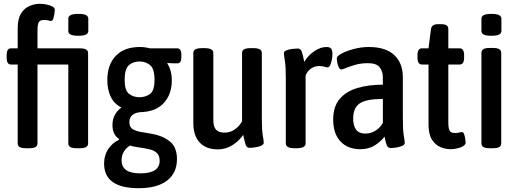

<svg xmlns="http://www.w3.org/2000/svg" viewBox="-20 -777 2717 1009"><path d="M118 2Q93 2 83 -4.5Q73 -11 73 -23V-438H37Q15 -438 15 -474V-487Q15 -523 37 -523H73V-628Q73 -678 90.5 -706Q108 -734 135 -745.5Q162 -757 189 -757Q205 -757 223.5 -753.5Q242 -750 255 -743Q268 -736 268 -725Q268 -719 266 -705Q264 -691 260 -679Q256 -667 248 -667Q243 -667 235 -669.5Q227 -672 211 -672Q191 -672 184 -660.5Q177 -649 177 -617V-523H398Q423 -523 433 -516.5Q443 -510 443 -498V-23Q443 -11 433 -4.5Q423 2 398 2H384Q359 2 349 -4.5Q339 -11 339 -23V-438H177V-23Q177 -11 167 -4.5Q157 2 132 2ZM391 -589Q363 -589 351 -595.5Q339 -602 339 -614V-679Q339 -691 351 -697.5Q363 -704 391 -704Q420 -704 432 -697.5Q444 -691 444 -679V-614Q444 -602 432 -595.5Q420 -589 391 -589Z M708 212Q619 212 573 180Q527 148 527 82Q527 40 548 7.5Q569 -25 606 -43V-46Q571 -70 571 -119Q571 -150 583.5 -173Q596 -196 618 -212Q579 -232 561.5 -269.5Q544 -307 544 -356Q544 -437 588.5 -483.5Q633 -530 715 -530Q741 -530 767 -523H911Q933 -523 933 -489V-476Q933 -444 912 -444Q896 -444 883.5 -444.5Q871 -445 861 -446L859 -444Q883 -406 883 -355Q883 -282 841.5 -236.5Q800 -191 725 -188Q695 -187 677.5 -174Q660 -161 660 -134Q660 -109 677 -98.5Q694 -88 720.5 -83.5Q747 -79 777 -74Q832 -65 871 -35Q910 -5 910 59Q910 132 858 172Q806 212 708 212ZM713 -266Q745 -266 768.5 -283.5Q792 -301 792 -357Q792 -416 768.5 -435Q745 -454 713 -454Q681 -454 658 -435Q635 -416 635 -357Q635 -302 658 -284Q681 -266 713 -266ZM717 134Q819 134 819 68Q819 40 804 26.5Q789 13 765.5 7.5Q742 2 715 -1.5Q688 -5 663 -12Q644 -1 631.5 19Q619 39 619 66Q619 134 717 134Z M1125 8Q1063 8 1029.5 -28Q996 -64 996 -129V-499Q996 -524 1041 -524H1056Q1101 -524 1101 -499V-146Q1101 -113 1114.5 -96.5Q1128 -80 1160 -80Q1190 -80 1213.5 -96.5Q1237 -113 1252 -139V-499Q1252 -524 1296 -524H1312Q1356 -524 1356 -499V-156Q1356 -93 1361 -65Q1366 -37 1366 -27Q1366 -17 1352 -11Q1338 -5 1320 -2.5Q1302 0 1292 0Q1277 0 1271.5 -14.5Q1266 -29 1258 -68Q1235 -35 1200.5 -13.5Q1166 8 1125 8Z M1528 2Q1482 2 1482 -23V-366Q1482 -429 1477 -457.5Q1472 -486 1472 -498Q1472 -507 1485.5 -512.5Q1499 -518 1516.5 -520Q1534 -522 1544 -522Q1559 -522 1565 -507.5Q1571 -493 1579 -452Q1600 -487 1632.5 -508.5Q1665 -530 1695 -530Q1714 -530 1720.5 -521Q1727 -512 1727 -494Q1727 -480 1724 -463.5Q1721 -447 1715.5 -435Q1710 -423 1702 -423Q1694 -423 1684.5 -426.5Q1675 -430 1657 -430Q1633 -430 1613.5 -416Q1594 -402 1586 -380V-23Q1586 2 1539 2Z M1873 7Q1807 7 1769 -34Q1731 -75 1731 -149Q1731 -217 1765 -257Q1799 -297 1858 -314.5Q1917 -332 1992 -332V-371Q1992 -402 1975 -423.5Q1958 -445 1914 -445Q1877 -445 1847.5 -436.5Q1818 -428 1799 -420Q1780 -412 1773 -412Q1766 -412 1760.5 -423Q1755 -434 1752.5 -448Q1750 -462 1750 -471Q1750 -482 1775 -495.5Q1800 -509 1839 -519.5Q1878 -530 1918 -530Q2007 -530 2052 -487.5Q2097 -445 2097 -372V-155Q2097 -92 2102 -64Q2107 -36 2107 -26Q2107 -16 2092.5 -10Q2078 -4 2061 -1.5Q2044 1 2034 1Q2019 1 2013 -12.5Q2007 -26 2001 -59Q1979 -31 1948 -12Q1917 7 1873 7ZM1899 -75Q1928 -75 1952 -89.5Q1976 -104 1992 -131V-257Q1906 -257 1871 -234Q1836 -211 1836 -153Q1836 -116 1851.5 -95.5Q1867 -75 1899 -75Z M2348 7Q2320 7 2293.5 -4.5Q2267 -16 2249.5 -44Q2232 -72 2232 -122V-438H2197Q2174 -438 2174 -474V-487Q2174 -523 2197 -523H2232L2245 -625Q2249 -650 2282 -650H2297Q2318 -650 2327 -643.5Q2336 -637 2336 -625V-523H2396Q2419 -523 2419 -487V-474Q2419 -438 2396 -438H2336V-134Q2336 -102 2343 -90Q2350 -78 2370 -78Q2386 -78 2394 -80.5Q2402 -83 2407 -83Q2415 -83 2419 -72Q2423 -61 2425 -47.5Q2427 -34 2427 -28Q2427 -17 2414 -9Q2401 -1 2382.5 3Q2364 7 2348 7Z M2555 2Q2530 2 2520 -4.5Q2510 -11 2510 -23V-500Q2510 -512 2520 -518.5Q2530 -525 2555 -525H2569Q2594 -525 2604 -518.5Q2614 -512 2614 -500V-23Q2614 -11 2604 -4.5Q2594 2 2569 2ZM2563 -589Q2534 -589 2522 -595.5Q2510 -602 2510 -614V-679Q2510 -691 2522 -697.5Q2534 -704 2563 -704Q2591 -704 2603 -697.5Q2615 -691 2615 -679V-614Q2615 -602 2603 -595.5Q2591 -589 2563 -589Z"/></svg>

Font: Asap Condensed Medium
Style: Regular
Weight: 500
Width: 3
Designer: Pablo Cosgaya
Foundry: Omnibus-Type
Version: Version 3.001; ttfautohint (v1.8.4.7-5d5b)